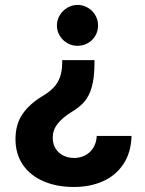

<svg xmlns="http://www.w3.org/2000/svg" viewBox="-20 -552 578 765"><path d="M264.7 -105.5Q228.1 -82.7 209.1 -58.2Q190.1 -33.8 190.1 -2.9Q190.1 21.1 201.1 39.3Q212.1 57.6 231.7 67.5Q251.4 77.4 275.4 77.4Q298.6 77.4 318.7 67.3Q338.8 57.2 351.5 37.2Q364.2 17.1 365.5 -10.5H504.1Q502.2 56 471.7 101.8Q441.1 147.6 389.9 170.3Q338.8 193 274.8 193Q206 193 153.2 170.2Q100.3 147.4 71 104.4Q41.7 61.3 41.7 2.1Q41.7 -55.8 69.1 -96.5Q96.5 -137.3 147.8 -168.2Q176.3 -185.1 193 -202.6Q209.8 -220.1 218.5 -243.4Q227.3 -266.7 227.8 -300.9V-312.4H356.5V-300.9Q356.1 -241.8 345.8 -205.5Q335.6 -169.2 316.4 -147.2Q297.3 -125.2 264.7 -105.5ZM370.8 -450.1Q370.8 -428.5 360 -409.8Q349.2 -391 330.1 -380.2Q311.1 -369.4 288.9 -369.4Q266.9 -369.4 248.1 -380.2Q229.3 -391 218 -409.8Q206.7 -428.5 206.7 -450.1Q206.7 -472.3 218 -491Q229.3 -509.8 248.1 -521.1Q266.9 -532.4 288.9 -532.4Q311.1 -532.4 330.1 -521.1Q349.2 -509.8 360 -491Q370.8 -472.3 370.8 -450.1Z"/></svg>

Font: Pretendard GOV Variable
Style: Regular
Weight: 400
Designer: Base glyphs from Inter by Rasmus Andersson; Hangul glyphs from Noto Sans CJK(Source Han Sans) by Jang Soo-young and Kang
Foundry: Kil Hyung-jin
Version: Version 1.307;Glyphs 3.2 (3192)